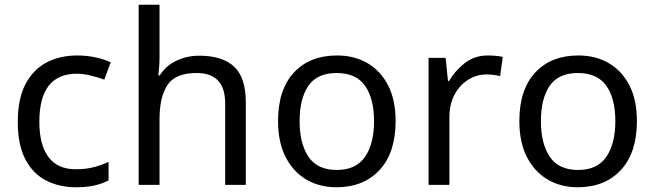

<svg xmlns="http://www.w3.org/2000/svg" viewBox="-20 -780 2761 810"><path d="M300 10Q229 10 173.5 -19Q118 -48 86.5 -109Q55 -170 55 -265Q55 -364 88 -426Q121 -488 177.5 -517Q234 -546 306 -546Q347 -546 385 -537.5Q423 -529 447 -517L420 -444Q396 -453 364 -461Q332 -469 304 -469Q146 -469 146 -266Q146 -169 184.5 -117.5Q223 -66 299 -66Q343 -66 376.5 -75Q410 -84 438 -97V-19Q411 -5 378.5 2.5Q346 10 300 10Z M653 -537Q653 -518 651.5 -498Q650 -478 648 -462H654Q680 -503 724.5 -524Q769 -545 821 -545Q919 -545 968 -498.5Q1017 -452 1017 -349V0H930V-343Q930 -472 810 -472Q720 -472 686.5 -421.5Q653 -371 653 -277V0H565V-760H653Z M1649 -269Q1649 -136 1581.5 -63Q1514 10 1399 10Q1328 10 1272.5 -22.5Q1217 -55 1185 -117.5Q1153 -180 1153 -269Q1153 -402 1220 -474Q1287 -546 1402 -546Q1475 -546 1530.5 -513.5Q1586 -481 1617.5 -419.5Q1649 -358 1649 -269ZM1244 -269Q1244 -174 1281.5 -118.5Q1319 -63 1401 -63Q1482 -63 1520 -118.5Q1558 -174 1558 -269Q1558 -364 1520 -418Q1482 -472 1400 -472Q1318 -472 1281 -418Q1244 -364 1244 -269Z M2038 -546Q2053 -546 2070.5 -544.5Q2088 -543 2101 -540L2090 -459Q2077 -462 2061.5 -464Q2046 -466 2032 -466Q1991 -466 1955 -443.5Q1919 -421 1897.5 -380.5Q1876 -340 1876 -286V0H1788V-536H1860L1870 -438H1874Q1900 -482 1941 -514Q1982 -546 2038 -546Z M2667 -269Q2667 -136 2599.5 -63Q2532 10 2417 10Q2346 10 2290.5 -22.5Q2235 -55 2203 -117.5Q2171 -180 2171 -269Q2171 -402 2238 -474Q2305 -546 2420 -546Q2493 -546 2548.5 -513.5Q2604 -481 2635.5 -419.5Q2667 -358 2667 -269ZM2262 -269Q2262 -174 2299.5 -118.5Q2337 -63 2419 -63Q2500 -63 2538 -118.5Q2576 -174 2576 -269Q2576 -364 2538 -418Q2500 -472 2418 -472Q2336 -472 2299 -418Q2262 -364 2262 -269Z"/></svg>

Font: Noto Sans Lisu
Style: Regular
Weight: 400
Designer: Monotype Design Team. David Williams.
Foundry: Monotype Imaging Inc.
Version: Version 2.102